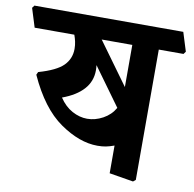

<svg xmlns="http://www.w3.org/2000/svg" viewBox="-103 -727 843 833"><g transform="rotate(10 319.0 -310.5)"><path d="M638.2 -649.4 664.1 -566.4 655.8 -555.2H546.9V19L536.1 27.8L430.2 10.3V-111.8Q410.2 -104.5 394 -101.3Q377.9 -98.1 356.9 -98.1Q277.3 -98.1 191.2 -158Q105 -217.8 42.5 -355.5L48.3 -368.2Q126.5 -390.6 156.5 -420.9Q186.5 -451.2 186.5 -494.6Q186.5 -511.2 183.1 -526.6Q179.7 -542 174.8 -555.2H0L-25.9 -638.2L-17.6 -649.4ZM430.2 -369.6V-555.2H295.4ZM169.4 -277.3Q193.4 -241.2 226.1 -223.4Q258.8 -205.6 292.5 -205.6Q327.6 -205.6 361.6 -224.1Q395.5 -242.7 413.6 -274.9L292.5 -441.9Q293 -436 293.5 -430.2Q293.9 -424.3 293.9 -418.9Q293.9 -370.6 262.2 -335.2Q230.5 -299.8 169.4 -277.3Z"/></g></svg>

Font: Sitara
Style: Bold
Weight: 700
Designer: Neelakash Kshetrimayum
Foundry: Neelakash Kshetrimayum
Version: Version 1.000;PS Version 1.000;PS 1.0;hotconv 1.;hotconv 1.0